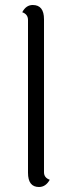

<svg xmlns="http://www.w3.org/2000/svg" viewBox="-20 -740 293 768"><path d="M156 -663V-51Q156 -29 179 -21Q163 8 136 8Q92 8 92 -49V-660Q92 -683 69 -691Q84 -720 111 -720Q156 -720 156 -663Z"/></svg>

Font: Laila Light
Style: Regular
Weight: 300
Designer: Hitesh Malaviya
Foundry: Indian Type Foundry
Version: Version 1.302;PS 1.0;hotconv 1.0.78;makeotf.lib2.5.61930; tt